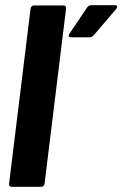

<svg xmlns="http://www.w3.org/2000/svg" viewBox="-20 -721 472 741"><path d="M15 -12 98 -688Q99 -693 102.5 -696.5Q106 -700 111 -700H225Q230 -700 233 -696.5Q236 -693 235 -688L152 -12Q151 -7 147.5 -3.5Q144 0 139 0H25Q20 0 17 -3.5Q14 -7 15 -12ZM245 -583Q245 -587 248 -591L317 -693Q322 -701 333 -701H423Q432 -701 432 -695Q432 -690 428 -686L341 -584Q334 -577 326 -577H255Q245 -577 245 -583Z"/></svg>

Font: Barlow Condensed
Style: Bold Italic
Weight: 700
Width: 3
Italic angle: -7°
Designer: Jeremy Tribby
Foundry: Tribby Type
Version: Version 1.408